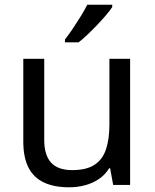

<svg xmlns="http://www.w3.org/2000/svg" viewBox="-20 -837 658 816"><path d="M533 -587V-51H461L448 -122H444Q427 -94 400 -76Q373 -58 341 -49.5Q309 -41 274 -41Q210 -41 166.5 -61.5Q123 -82 101 -125Q79 -168 79 -236V-587H168V-242Q168 -178 197 -146Q226 -114 287 -114Q347 -114 381.5 -136.5Q416 -159 430.5 -202.5Q445 -246 445 -308V-587ZM457 -807Q448 -793 431 -773Q414 -753 393.5 -731.5Q373 -710 352.5 -690.5Q332 -671 314 -657H256V-669Q271 -688 288.5 -714Q306 -740 323 -767.5Q340 -795 351 -817H457Z"/></svg>

Font: Noto Sans Tamil UI
Style: Regular
Weight: 400
Designer: Jelle Bosma - Monotype Design Team
Foundry: Monotype Imaging Inc.
Version: Version 2.004